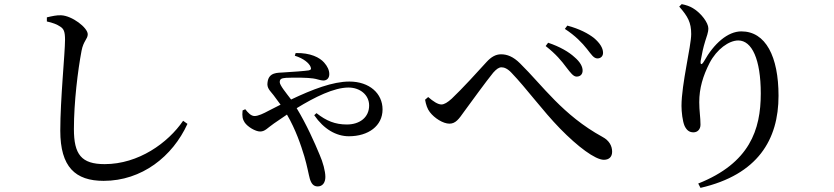

<svg xmlns="http://www.w3.org/2000/svg" viewBox="-20 -834 4040 930"><path d="M482 42C667 42 816 -76 888 -234L867 -249C794 -142 651 -39 487 -39C374 -39 338 -86 338 -209C338 -339 357 -493 375 -588C384 -636 405 -645 405 -668C405 -700 329 -758 276 -760C255 -761 233 -756 207 -750V-730C235 -724 256 -716 272 -705C289 -694 295 -681 295 -641C295 -578 272 -353 272 -201C272 -25 345 42 482 42Z M1670 -174C1764 -174 1833 -224 1833 -304C1833 -381 1770 -439 1672 -439C1592 -439 1493 -401 1390 -352C1365 -385 1335 -421 1335 -436C1335 -453 1345 -455 1366 -457C1409 -459 1471 -458 1497 -454C1514 -452 1532 -444 1546 -444C1563 -444 1575 -455 1575 -475C1575 -494 1566 -513 1550 -531C1529 -555 1484 -579 1412 -577L1408 -564C1451 -551 1477 -528 1484 -511C1489 -500 1486 -495 1475 -493C1455 -490 1403 -486 1351 -483C1326 -481 1282 -485 1276 -436C1271 -407 1289 -394 1305 -373L1339 -327L1282 -298C1256 -284 1231 -272 1213 -272C1196 -272 1181 -288 1168 -305L1155 -299C1152 -271 1155 -256 1165 -241C1179 -220 1217 -197 1240 -197C1264 -197 1275 -214 1307 -236L1370 -279C1413 -205 1438 -130 1454 -77C1468 -30 1475 12 1481 33C1489 58 1500 69 1519 69C1542 69 1556 51 1556 23C1556 -5 1544 -49 1528 -85C1504 -143 1465 -231 1417 -310C1505 -364 1598 -410 1668 -410C1723 -410 1768 -375 1768 -323C1768 -266 1723 -231 1660 -231C1604 -231 1561 -248 1513 -286L1502 -276C1548 -209 1608 -174 1670 -174Z M2874 -551C2890 -551 2901 -562 2901 -578C2901 -602 2885 -626 2857 -650C2830 -671 2788 -694 2728 -710L2716 -694C2767 -661 2800 -626 2823 -597C2845 -569 2856 -551 2874 -551ZM2773 -463C2790 -463 2801 -473 2802 -490C2803 -511 2790 -534 2763 -557C2736 -582 2692 -608 2635 -627L2623 -611C2673 -572 2700 -539 2723 -508C2744 -481 2757 -463 2773 -463ZM2905 -60C2931 -60 2945 -75 2945 -99C2945 -126 2932 -153 2898 -171C2705 -277 2609 -419 2499 -527C2466 -560 2436 -571 2407 -571C2381 -571 2359 -558 2337 -534C2301 -494 2215 -400 2168 -356C2148 -338 2132 -328 2118 -328C2101 -328 2078 -343 2054 -364L2039 -351C2043 -328 2050 -306 2062 -291C2084 -262 2126 -235 2157 -235C2187 -235 2203 -258 2227 -292C2263 -341 2334 -439 2369 -482C2385 -500 2397 -508 2409 -508C2422 -508 2438 -502 2457 -482C2530 -406 2608 -298 2693 -211C2778 -124 2863 -60 2905 -60Z M3362 55 3373 76C3651 12 3751 -158 3751 -370C3751 -560 3689 -682 3571 -682C3505 -682 3438 -623 3390 -537C3379 -518 3371 -519 3374 -540C3380 -574 3386 -603 3396 -635C3403 -659 3411 -675 3411 -697C3411 -723 3377 -770 3337 -794C3321 -804 3302 -810 3282 -814L3270 -802C3312 -754 3328 -725 3328 -669C3328 -611 3281 -426 3281 -321C3281 -292 3286 -247 3296 -224C3307 -201 3321 -193 3339 -193C3359 -193 3373 -208 3373 -230C3373 -266 3367 -297 3367 -339C3367 -407 3385 -466 3417 -529C3452 -596 3511 -638 3556 -638C3622 -638 3665 -547 3665 -381C3665 -205 3611 -44 3362 55Z"/></svg>

Font: Source Han Serif CN Medium
Style: Regular
Weight: 500
Designer: Ryoko NISHIZUKA 西塚涼子 (kana & ideographs); Frank Grießhammer (Latin, Greek & Cyrillic); Wenlong ZHANG 张文龙 (bopomofo); San
Foundry: Adobe
Version: Version 2.002;hotconv 1.1.0;makeotfexe 2.6.0